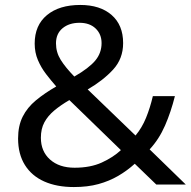

<svg xmlns="http://www.w3.org/2000/svg" viewBox="-20 -745 772 775"><path d="M304 -725Q384 -725 430.5 -684.5Q477 -644 477 -571Q477 -508 436.5 -464Q396 -420 334 -384L527 -198Q553 -229 569.5 -269.5Q586 -310 597 -357H686Q670 -293 646 -238Q622 -183 584 -142L730 0H611L524 -84Q493 -56 457 -35Q421 -14 377.5 -2Q334 10 278 10Q209 10 158.5 -12.5Q108 -35 80.5 -79Q53 -123 53 -186Q53 -237 71.5 -274Q90 -311 125 -340Q160 -369 207 -396Q186 -420 166 -446Q146 -472 133 -502.5Q120 -533 120 -569Q120 -643 169.5 -684Q219 -725 304 -725ZM260 -341Q224 -320 198.5 -298.5Q173 -277 159 -251Q145 -225 145 -189Q145 -134 182 -101Q219 -68 281 -68Q345 -68 391 -89Q437 -110 468 -139ZM301 -653Q259 -653 232.5 -631Q206 -609 206 -570Q206 -534 225 -503.5Q244 -473 280 -436Q339 -470 364.5 -500.5Q390 -531 390 -571Q390 -607 366 -630Q342 -653 301 -653Z"/></svg>

Font: bangla15
Style: Regular
Weight: 400
Designer: Jelle Bosma - Monotype Design Team
Foundry: Monotype Imaging Inc.
Version: Version 2.006